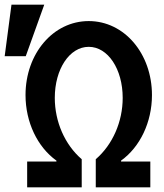

<svg xmlns="http://www.w3.org/2000/svg" viewBox="-79 -800 699 820"><path d="M300 -600C382 -600 445 -505 445 -382C445 -280 402 -182 330 -120V0H563V-110H438V-114C519 -172 570 -278 570 -394C570 -571 452 -710 300 -710C148 -710 30 -571 30 -394C30 -278 81 -172 162 -114V-110H37V0H270V-120C198 -182 155 -280 155 -382C155 -505 218 -600 300 -600ZM110 -780H-30L-59 -560H31Z"/></svg>

Font: CommitMono
Style: Bold
Weight: 700
Monospace: yes
Designer: Eigil Nikolajsen
Foundry: Eigil Nikolajsen
Version: Version 1.143